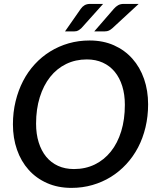

<svg xmlns="http://www.w3.org/2000/svg" viewBox="-20 -930 790 958"><path d="M719 -409.5Q719 -349.5 706 -295Q693 -240.5 668.8 -194.2Q644.5 -148 610 -110.8Q575.5 -73.5 533 -47.2Q490.5 -21 441 -6.8Q391.5 7.5 336.5 7.5Q269 7.5 214.8 -16.5Q160.5 -40.5 122.8 -82.8Q85 -125 64.8 -183Q44.5 -241 44.5 -309.5Q44.5 -370 57.8 -424.5Q71 -479 95 -525.5Q119 -572 153.5 -609.5Q188 -647 230.5 -673.2Q273 -699.5 322.5 -713.8Q372 -728 427 -728Q494.5 -728 548.5 -704Q602.5 -680 640.5 -637.2Q678.5 -594.5 698.8 -536.2Q719 -478 719 -409.5ZM603 -407Q603 -458.5 590 -500.2Q577 -542 552.5 -571.8Q528 -601.5 492.8 -617.5Q457.5 -633.5 413.5 -633.5Q357 -633.5 310.2 -610.8Q263.5 -588 230.2 -546Q197 -504 178.5 -444.8Q160 -385.5 160 -313Q160 -261.5 173 -219.8Q186 -178 210.2 -148.2Q234.5 -118.5 269.5 -102.5Q304.5 -86.5 349 -86.5Q406 -86.5 452.8 -109.2Q499.5 -132 533 -173.8Q566.5 -215.5 584.8 -274.8Q603 -334 603 -407ZM494.5 -910.5 386 -789.5Q377.5 -782 370.2 -777.8Q363 -773.5 351.5 -773.5H304.5L383 -886Q391 -897.5 402.2 -904Q413.5 -910.5 430 -910.5ZM672 -910.5 541 -789.5Q532 -781.5 523.5 -777.5Q515 -773.5 503.5 -773.5H450.5L548 -886Q558 -897.5 569.5 -904Q581 -910.5 597.5 -910.5Z"/></svg>

Font: Lato SemiBold
Style: Italic
Weight: 600
Italic angle: -7°
Designer: Lukasz Dziedzic with Adam Twardoch and Botio Nikoltchev
Foundry: tyPoland Lukasz Dziedzic
Version: Version 2.015; 2015-08-06; http://www.latofonts.com/